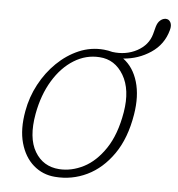

<svg xmlns="http://www.w3.org/2000/svg" viewBox="-46 -629 630 681"><g transform="rotate(5 268.5 -288.5)"><path d="M308 -457Q324 -455.5 338.5 -451.5Q387 -445 426.5 -466.2Q466 -487.5 477 -527L484 -553.5Q488.5 -569.5 497.8 -577.2Q507 -585 517 -585Q528.5 -585 534.2 -574.2Q540 -563.5 535 -546Q521 -494.5 477 -465Q433 -435.5 379 -431.5Q415.5 -404.5 430.5 -354Q445.5 -303.5 434.5 -237Q420.5 -151.5 381.5 -95.5Q342.5 -39.5 288.5 -13.5Q234.5 12.5 174 7.5Q130 4 97.5 -24.2Q65 -52.5 51.2 -101.5Q37.5 -150.5 49.5 -216Q58.5 -266.5 82.5 -311.5Q106.5 -356.5 141.5 -390.5Q176.5 -424.5 219 -442.8Q261.5 -461 308 -457ZM186.5 -21Q230.5 -18 273.8 -40Q317 -62 350.5 -112Q384 -162 397.5 -242Q411 -323 380.8 -374.2Q350.5 -425.5 295.5 -429Q247 -432.5 203.8 -405.8Q160.5 -379 129.8 -328.2Q99 -277.5 86.5 -209Q71 -123 100 -74Q129 -25 186.5 -21Z"/></g></svg>

Font: Fraunces 9pt SuperSoft Thin
Style: Italic
Weight: 100
Italic angle: -16°
Version: Version 1.000;[0bf87f6ff]